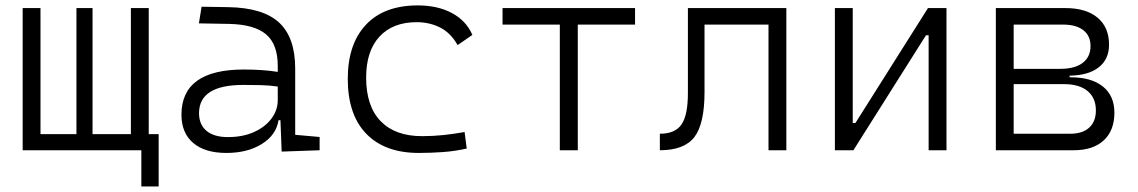

<svg xmlns="http://www.w3.org/2000/svg" viewBox="-20 -547 4142 699"><path d="M62.5 0V-517.6H127.4V-58.6H258.3V-517.6H316.9V-58.6H456.5V-517.6H521.5V-58.6H557.6V131.8H494.6V0Z M804.2 9.8Q726.1 9.8 683.3 -26.6Q640.6 -63 640.6 -129.4Q640.6 -293.9 867.7 -293.9Q902.8 -293.9 934.3 -291.7Q965.8 -289.6 991.2 -285.2V-307.1Q991.2 -386.2 948.5 -422.1Q905.8 -458 814 -460L704.1 -461.9L713.9 -522.5L810.5 -521Q937.5 -519 996.1 -464.8Q1054.7 -410.6 1054.7 -297.4V-56.2L1143.6 -48.3V0L1005.4 4.9L1001 -109.4H994.1Q985.4 -55.2 933.1 -22.7Q880.9 9.8 804.2 9.8ZM809.6 -47.9Q863.8 -47.9 904.5 -66.2Q945.3 -84.5 968.3 -115.2Q991.2 -146 991.2 -182.6V-231.9Q962.4 -236.3 929.4 -237.1Q896.5 -237.8 865.7 -237.8Q704.6 -237.8 704.6 -134.8Q704.6 -93.3 731.9 -70.6Q759.3 -47.9 809.6 -47.9Z M1504.9 9.8Q1381.3 9.8 1313.7 -59.8Q1246.1 -129.4 1246.1 -259.8Q1246.1 -386.7 1312.3 -457Q1378.4 -527.3 1501 -527.3Q1573.7 -527.3 1625.7 -499.3Q1677.7 -471.2 1699.7 -419.9L1646 -382.8Q1621.1 -427.2 1582.3 -446.8Q1543.5 -466.3 1497.1 -466.3Q1410.2 -466.3 1361.6 -413.8Q1313 -361.3 1313 -264.6Q1313 -160.2 1366 -105.7Q1418.9 -51.3 1516.6 -51.3Q1556.2 -51.3 1595.2 -55.4Q1634.3 -59.6 1671.4 -66.4L1679.2 -6.3Q1637.2 3.4 1592.5 6.6Q1547.9 9.8 1504.9 9.8Z M2018.1 0V-457.5H1809.6V-517.6H2292V-457.5H2083.5V0Z M2382.3 0V-60.1Q2438 -60.1 2461.2 -94Q2484.4 -127.9 2484.4 -208.5V-517.6H2842.8V0H2777.8V-457.5H2544.9V-211.9Q2544.9 -96.2 2508.1 -48.1Q2471.2 0 2382.3 0Z M3019.5 0V-517.6H3084.5V-99.1H3094.2L3358.4 -517.6H3425.8V0H3360.8V-418.5H3351.1L3086.9 0Z M3605.5 0V-517.6H3858.4Q3934.1 -517.6 3975.8 -482.7Q4017.6 -447.8 4017.6 -384.3Q4017.6 -331.1 3980 -301.8Q3942.4 -272.5 3874 -271.5V-265.6H3877.9Q3953.6 -265.6 3995.4 -231.9Q4037.1 -198.2 4037.1 -136.7Q4037.1 -71.8 3998.3 -35.9Q3959.5 0 3888.7 0ZM3850.1 -457.5H3670.4V-296.4H3840.8Q3893.1 -296.4 3921.6 -318.1Q3950.2 -339.8 3950.2 -379.4Q3950.2 -416.5 3924.1 -437Q3897.9 -457.5 3850.1 -457.5ZM3853.5 -240.7H3670.4V-60.1H3876.5Q3920.9 -60.1 3945.3 -82.3Q3969.7 -104.5 3969.7 -145Q3969.7 -190.4 3939.5 -215.6Q3909.2 -240.7 3853.5 -240.7Z"/></svg>

Font: Caskaydia Cove Light
Style: Regular
Weight: 300
Monospace: yes
Designer: Aaron Bell
Foundry: Saja Typeworks
Version: Version 4.300; ttfautohint (v1.8.3)